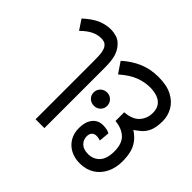

<svg xmlns="http://www.w3.org/2000/svg" viewBox="-196 -981 1184 1184"><g transform="rotate(-45 396.0 -389.0)"><path d="M226 12Q170 12 125.5 -10Q81 -32 56 -72Q31 -112 31 -167Q31 -211 49 -246.5Q67 -282 101 -303Q135 -324 183 -324Q236 -324 268 -299Q300 -274 300 -231Q300 -215 297 -199Q294 -183 287 -172L219 -178Q221 -186 223 -194.5Q225 -203 225 -210Q225 -232 213 -243Q201 -254 180 -254Q149 -254 128.5 -232.5Q108 -211 108 -170Q108 -125 139 -96Q170 -67 234 -67Q303 -67 335 -102Q367 -137 372 -195H448Q453 -128 487.5 -97.5Q522 -67 570 -67Q606 -67 628 -83Q650 -99 660 -127.5Q670 -156 670 -191Q670 -237 652 -284.5Q634 -332 586 -387L657 -435Q703 -384 727.5 -326.5Q752 -269 752 -198Q752 -126 727.5 -79.5Q703 -33 663 -10.5Q623 12 577 12Q526 12 494 -1Q462 -14 440 -39.5Q418 -65 396 -101L427 -105Q401 -57 371.5 -32Q342 -7 306.5 2.5Q271 12 226 12ZM401 -297Q377 -297 360.5 -314Q344 -331 344 -355Q344 -381 360.5 -398Q377 -415 401 -415Q426 -415 443 -398Q460 -381 460 -355Q460 -331 443 -314Q426 -297 401 -297ZM31 -474V-551H541Q595 -551 617 -556Q639 -561 649 -569Q663 -579 667 -591.5Q671 -604 671 -618Q671 -651 655 -682.5Q639 -714 606 -747L671 -790Q718 -738 735 -696.5Q752 -655 752 -612Q752 -593 744.5 -565.5Q737 -538 711 -516Q686 -494 651.5 -484Q617 -474 559 -474Z"/></g></svg>

Font: kannada15
Style: Book
Weight: 400
Designer: Jelle Bosma - Monotype Design Team
Foundry: Monotype Imaging Inc.
Version: Version 2.003